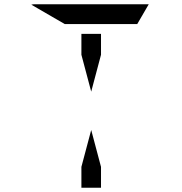

<svg xmlns="http://www.w3.org/2000/svg" viewBox="-20 -1020 856 901"><path d="M362 -763V-861H454V-763L408 -590ZM284 -907 127 -998Q135 -1000 140 -1000H676Q676 -1000 678 -1000L624 -907H621H590H454H362ZM454 -237V-139H362V-237L408 -410Z"/></svg>

Font: DSEG14 Modern Mini
Style: Regular
Weight: 400
Designer: Keshikan(Twitter:@keshinomi_88pro)
Version: Version 0.46